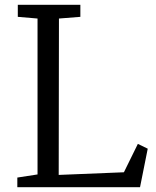

<svg xmlns="http://www.w3.org/2000/svg" viewBox="-20 -778 647 798"><path d="M136 -53V-701L54 -708V-758H314V-708L225 -701L224 -51L495 -62L553 -180L594 -160L562 0H52V-40Z"/></svg>

Font: Martel
Style: Regular
Weight: 400
Designer: Dan Reynolds
Foundry: Dan Reynolds
Version: Version 1.001; ttfautohint (v1.1) -l 5 -r 5 -G 72 -x 0 -D la